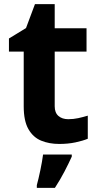

<svg xmlns="http://www.w3.org/2000/svg" viewBox="-20 -682 474 923"><path d="M308 -109Q333 -109 356 -114Q379 -119 402 -126V-15Q378 -5 342.5 2.5Q307 10 265 10Q216 10 177.5 -6Q139 -22 116.5 -61.5Q94 -101 94 -171V-434H23V-497L105 -547L148 -662H243V-546H396V-434H243V-171Q243 -140 261 -124.5Q279 -109 308 -109ZM325 71Q310 104 290 142.5Q270 181 244 221H157V208Q165 179 174 136Q183 93 187 61H325Z"/></svg>

Font: Noto Sans Medefaidrin
Style: Bold
Weight: 700
Designer: Dalton Maag Ltd
Foundry: Dalton Maag Ltd
Version: Version 1.002; ttfautohint (v1.8.4.7-5d5b)